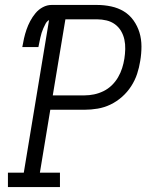

<svg xmlns="http://www.w3.org/2000/svg" viewBox="-20 -755 640 775"><path d="M12 0V-58H76L178 -674Q169 -669 164 -659.5Q159 -650 155 -641Q151 -632 148 -622.5Q145 -613 143 -603.5Q141 -594 139 -584.5Q137 -575 135 -565H70Q73 -583 77 -600.5Q81 -618 87 -635.5Q93 -653 102 -670Q111 -687 123.5 -702Q136 -717 153 -726Q170 -735 188 -735H372Q401 -735 429 -729Q457 -723 480 -709Q503 -695 519 -672.5Q535 -650 543 -623.5Q551 -597 551 -567.5Q551 -538 546 -509Q542 -483 533.5 -457Q525 -431 509.5 -407Q494 -383 472.5 -364Q451 -345 426 -333Q401 -321 374 -316.5Q347 -312 321 -312H183L141 -58H222V0ZM193 -370H321Q340 -370 359.5 -374Q379 -378 397.5 -387Q416 -396 431 -410.5Q446 -425 456.5 -443Q467 -461 473 -480Q479 -499 482 -518Q485 -537 485.5 -557Q486 -577 482 -595.5Q478 -614 468.5 -630Q459 -646 444 -657Q429 -668 410 -672.5Q391 -677 372 -677H244Z"/></svg>

Font: Iosevka Etoile Light Oblique
Style: Regular
Weight: 300
Italic angle: -9°
Designer: Belleve Invis
Foundry: Belleve Invis
Version: Version 15.5.2; ttfautohint (v1.8.4)